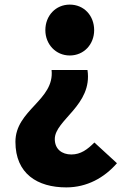

<svg xmlns="http://www.w3.org/2000/svg" viewBox="-20 -603 576 834"><path d="M268 211C358 211 433 169 488 106L390 16C360 46 331 68 290 68C249 68 218 45 218 1C218 -82 383 -146 360 -299H204C218 -168 47 -126 47 13C47 152 143 211 268 211ZM283 -362C345 -362 389 -411 389 -472C389 -535 345 -583 283 -583C222 -583 177 -535 177 -472C177 -411 222 -362 283 -362Z"/></svg>

Font: ChiuKong Gothic MN Heavy
Style: Regular
Weight: 900
Designer: Ryoko NISHIZUKA 西塚涼子 (kana, bopomofo & ideographs); Paul D. Hunt (Latin, Greek & Cyrillic); Sandoll Communications 산돌커뮤니
Foundry: Adobe
Version: Version 1.300